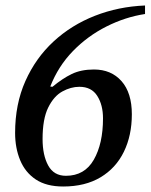

<svg xmlns="http://www.w3.org/2000/svg" viewBox="-20 -666 548 699"><path d="M210 13Q149 13 110.5 -12.5Q72 -38 53.5 -82.5Q35 -127 35 -182Q35 -287 72.5 -371Q110 -455 175 -515Q240 -575 325.5 -608.5Q411 -642 508 -646V-615Q436 -604 367.5 -569.5Q299 -535 245.5 -480Q192 -425 163 -351L171 -350Q207 -380 241 -396.5Q275 -413 322 -413Q385 -413 422.5 -370.5Q460 -328 460 -250Q460 -173 431 -113.5Q402 -54 346 -20.5Q290 13 210 13ZM220 -26Q288 -26 321.5 -84.5Q355 -143 355 -235Q355 -284 334 -317Q313 -350 269 -350Q238 -350 207 -333Q176 -316 155.5 -274.5Q135 -233 135 -160Q135 -101 155.5 -63.5Q176 -26 220 -26Z"/></svg>

Font: STIX Two Text Medium
Style: Italic
Weight: 500
Italic angle: -12°
Designer: Ross Mills, John Hudson & Paul Hanslow, Tiro Typeworks Ltd; with prior portions MicroPress Inc. and Coen Hoffman, Elsevi
Foundry: Tiro Typeworks Ltd
Version: Version 2.13 b171